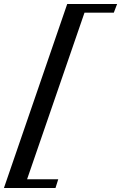

<svg xmlns="http://www.w3.org/2000/svg" viewBox="-132 -767 606 960"><path d="M-112.3 172.9 204.1 -747.1H453.6L437 -703.6H290.5L3.4 129.4H159.2L145.5 172.9Z"/></svg>

Font: Elstob 10pt SemiBold
Style: Italic
Weight: 600
Italic angle: -20°
Designer: Peter S. Baker
Version: Version 1.015